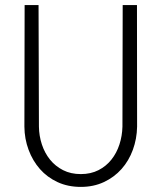

<svg xmlns="http://www.w3.org/2000/svg" viewBox="-20 -731 640 761"><path d="M522.9 -710.9 523.4 -229Q522.5 -180.7 506.6 -137.2Q490.7 -93.8 461.9 -61.3Q433.1 -28.8 392.1 -9.5Q351.1 9.8 300.3 9.8Q249 9.8 208 -9.3Q167 -28.3 138.2 -61Q109.4 -93.8 93.3 -137.2Q77.1 -180.7 76.7 -229L77.6 -710.9H132.8L134.3 -229Q134.8 -192.4 146 -158.4Q157.2 -124.5 178.2 -98.4Q199.2 -72.3 230 -56.6Q260.7 -41 300.3 -41Q339.8 -41 370.4 -56.6Q400.9 -72.3 421.6 -98.4Q442.4 -124.5 453.4 -158.4Q464.4 -192.4 465.3 -229L466.3 -710.9Z"/></svg>

Font: Roboto Mono Light
Style: Regular
Weight: 300
Designer: Google
Version: Version 2.000985; 2015; ttfautohint (v1.3)